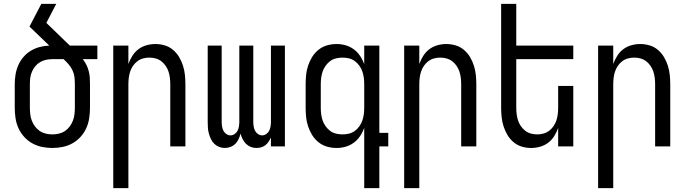

<svg xmlns="http://www.w3.org/2000/svg" viewBox="-20 -755 3540 990"><path d="M250 8Q223 8 196.5 2.5Q170 -3 146.5 -16Q123 -29 104.5 -49.5Q86 -70 75 -94.5Q64 -119 60 -146Q56 -173 56 -200V-320Q56 -345 60 -370Q64 -395 74 -418Q84 -441 100.5 -460.5Q117 -480 138.5 -493Q160 -506 184.5 -512.5Q209 -519 234 -520L132 -618L193 -735H270L219 -637L314 -545Q320 -539 326 -533.5Q332 -528 338 -522L339 -521Q340 -521 340 -520.5Q340 -520 341 -520H482V-450H407Q418 -436 425.5 -420.5Q433 -405 437.5 -388.5Q442 -372 443 -354.5Q444 -337 444 -320V-200Q444 -173 440 -146Q436 -119 425 -94.5Q414 -70 395.5 -49.5Q377 -29 353.5 -16Q330 -3 303.5 2.5Q277 8 250 8ZM250 -62Q267 -62 284 -66Q301 -70 315 -79.5Q329 -89 339.5 -103Q350 -117 356 -133Q362 -149 364 -166Q366 -183 366 -200V-320Q366 -339 364 -357Q362 -375 354 -392Q346 -409 334 -423Q322 -437 308 -450H250Q233 -450 217 -446.5Q201 -443 186.5 -434.5Q172 -426 161.5 -413Q151 -400 144.5 -384.5Q138 -369 136 -353Q134 -337 134 -320V-200Q134 -183 136 -166Q138 -149 144 -133Q150 -117 160.5 -103Q171 -89 185 -79.5Q199 -70 216 -66Q233 -62 250 -62Z M564 215V-520H642V-425Q650 -447 662.5 -467Q675 -487 693.5 -501Q712 -515 735 -521.5Q758 -528 781 -528Q806 -528 829.5 -521Q853 -514 872 -498Q891 -482 903.5 -461Q916 -440 923.5 -416.5Q931 -393 933.5 -368.5Q936 -344 936 -320V0H858V-320Q858 -337 856 -353.5Q854 -370 849 -385.5Q844 -401 834.5 -415Q825 -429 812 -439Q799 -449 783 -453.5Q767 -458 750 -458Q733 -458 717 -453.5Q701 -449 688 -439Q675 -429 665.5 -415Q656 -401 651 -385.5Q646 -370 644 -353.5Q642 -337 642 -320V215Z M1139 8Q1124 8 1110 2.5Q1096 -3 1085 -13.5Q1074 -24 1067.5 -38Q1061 -52 1057 -66.5Q1053 -81 1052 -96Q1051 -111 1051 -126V-520H1123V-126Q1123 -115 1125 -103Q1127 -91 1132 -81Q1137 -71 1147 -64Q1157 -57 1168 -57Q1180 -57 1190 -64Q1200 -71 1205 -81Q1210 -91 1212 -103Q1214 -115 1214 -126V-520H1286V-126Q1286 -115 1288 -103Q1290 -91 1295 -81Q1300 -71 1310 -64Q1320 -57 1332 -57Q1343 -57 1353 -64Q1363 -71 1368 -81Q1373 -91 1375 -103Q1377 -115 1377 -126V-520H1449V0H1377V-46Q1372 -35 1365 -24.5Q1358 -14 1348.5 -6.5Q1339 1 1327 4.5Q1315 8 1302 8Q1287 8 1273 2.5Q1259 -3 1248.5 -13.5Q1238 -24 1231 -38Q1224 -52 1220 -66Q1217 -52 1210.5 -38Q1204 -24 1193.5 -13.5Q1183 -3 1168.5 2.5Q1154 8 1139 8Z M1746 -62Q1763 -62 1779.5 -66Q1796 -70 1809.5 -80Q1823 -90 1833 -104Q1843 -118 1848.5 -134Q1854 -150 1856 -166.5Q1858 -183 1858 -200V-320Q1858 -337 1856 -353.5Q1854 -370 1848.5 -386Q1843 -402 1833 -416Q1823 -430 1809.5 -440Q1796 -450 1779.5 -454Q1763 -458 1746 -458Q1729 -458 1712.5 -454Q1696 -450 1682.5 -440Q1669 -430 1659 -416Q1649 -402 1643.5 -386Q1638 -370 1636 -353.5Q1634 -337 1634 -320V-200Q1634 -183 1636 -166.5Q1638 -150 1643.5 -134Q1649 -118 1659 -104Q1669 -90 1682.5 -80Q1696 -70 1712.5 -66Q1729 -62 1746 -62ZM1858 215V-96Q1850 -73 1836.5 -53Q1823 -33 1804 -19Q1785 -5 1762 1.5Q1739 8 1715 8Q1690 8 1666 1Q1642 -6 1622.5 -21.5Q1603 -37 1590 -58Q1577 -79 1569 -102.5Q1561 -126 1558.5 -150.5Q1556 -175 1556 -200V-320Q1556 -345 1558.5 -369.5Q1561 -394 1569 -417.5Q1577 -441 1590 -462Q1603 -483 1622.5 -498.5Q1642 -514 1666 -521Q1690 -528 1715 -528Q1739 -528 1762 -521.5Q1785 -515 1804 -501Q1823 -487 1836.5 -467Q1850 -447 1858 -424V-520H1936V-70H1982V0H1936V215Z M2064 215V-520H2142V-425Q2150 -447 2162.5 -467Q2175 -487 2193.5 -501Q2212 -515 2235 -521.5Q2258 -528 2281 -528Q2306 -528 2329.5 -521Q2353 -514 2372 -498Q2391 -482 2403.5 -461Q2416 -440 2423.5 -416.5Q2431 -393 2433.5 -368.5Q2436 -344 2436 -320V0H2358V-320Q2358 -337 2356 -353.5Q2354 -370 2349 -385.5Q2344 -401 2334.5 -415Q2325 -429 2312 -439Q2299 -449 2283 -453.5Q2267 -458 2250 -458Q2233 -458 2217 -453.5Q2201 -449 2188 -439Q2175 -429 2165.5 -415Q2156 -401 2151 -385.5Q2146 -370 2144 -353.5Q2142 -337 2142 -320V215Z M2719 8Q2694 8 2670.5 1Q2647 -6 2628 -22Q2609 -38 2596.5 -59Q2584 -80 2576.5 -103.5Q2569 -127 2566.5 -151.5Q2564 -176 2564 -200V-735H2642V-520H2936V-450H2642V-200Q2642 -183 2644 -166.5Q2646 -150 2651 -134.5Q2656 -119 2665.5 -105Q2675 -91 2688 -81Q2701 -71 2717 -66.5Q2733 -62 2750 -62Q2767 -62 2783 -66.5Q2799 -71 2812 -81Q2825 -91 2834.5 -105Q2844 -119 2849 -134.5Q2854 -150 2856 -166.5Q2858 -183 2858 -200V-312H2936V0H2858V-95Q2850 -73 2837.5 -53Q2825 -33 2806.5 -19Q2788 -5 2765 1.5Q2742 8 2719 8Z M3064 215V-520H3142V-425Q3150 -447 3162.5 -467Q3175 -487 3193.5 -501Q3212 -515 3235 -521.5Q3258 -528 3281 -528Q3306 -528 3329.5 -521Q3353 -514 3372 -498Q3391 -482 3403.5 -461Q3416 -440 3423.5 -416.5Q3431 -393 3433.5 -368.5Q3436 -344 3436 -320V0H3358V-320Q3358 -337 3356 -353.5Q3354 -370 3349 -385.5Q3344 -401 3334.5 -415Q3325 -429 3312 -439Q3299 -449 3283 -453.5Q3267 -458 3250 -458Q3233 -458 3217 -453.5Q3201 -449 3188 -439Q3175 -429 3165.5 -415Q3156 -401 3151 -385.5Q3146 -370 3144 -353.5Q3142 -337 3142 -320V215Z"/></svg>

Font: Iosevka Custom
Style: Regular
Weight: 400
Monospace: yes
Designer: Belleve Invis
Foundry: Belleve Invis
Version: Version 32.5.0; ttfautohint (v1.8.4)